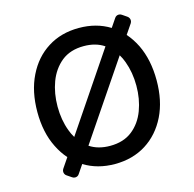

<svg xmlns="http://www.w3.org/2000/svg" viewBox="-90 -655 777 769"><g transform="rotate(-15 298.5 -270.5)"><path d="M170.8 -22.7 146.7 12.8Q143.8 17.4 139.4 19.7Q134.9 22 129.6 22Q123.6 22 117.9 18.1L98 4.6Q93.8 1.8 91.4 -2.8Q89.1 -7.5 89.1 -12.4Q89.1 -19.2 92.7 -24.1L120.4 -65Q98.4 -89.5 82.4 -122.2Q51.1 -184.7 51.1 -269.9Q51.1 -355.1 82.4 -418.7Q113.6 -482.6 169 -517.4Q224.4 -552.6 298.3 -552.6Q370.7 -552.6 426.1 -518.5L449.9 -553.6Q452.8 -558.2 457.2 -560.5Q461.6 -562.9 467 -562.9Q473.4 -562.9 479 -558.9L498.6 -545.5Q502.8 -542.6 505.3 -538Q507.8 -533.4 507.8 -528.4Q507.8 -521.7 504.3 -516.7L476.6 -475.9Q497.9 -452.1 514.6 -418.7Q545.5 -354.8 545.5 -269.9Q545.5 -185 514.6 -122.2Q483.3 -58.9 427.9 -23.8Q372.2 11.4 298.3 11.4Q225.9 11.4 170.8 -22.7ZM152.3 -168.3Q158 -152.3 168 -135.7L382.8 -453.8Q348.4 -477.3 298.3 -477.3Q242.5 -477.3 206 -448.2Q170.1 -419 152.3 -371.8Q134.9 -324.9 134.9 -269.9Q134.9 -214.8 152.3 -168.3ZM298.3 -63.9Q354.4 -63.9 390.6 -92.7Q426.5 -121.1 444.2 -168.3Q461.6 -214.8 461.6 -269.9Q461.6 -324.9 444.2 -371.8Q437.9 -389.2 428.6 -404.5L213.8 -87Q248.6 -63.9 298.3 -63.9Z"/></g></svg>

Font: DeltaSans
Style: Regular
Weight: 400
Designer: Rasmus Andersson
Foundry: rsms
Version: Version 3.012